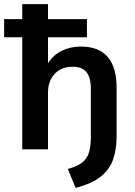

<svg xmlns="http://www.w3.org/2000/svg" viewBox="-35 -725 655 932"><path d="M332 187 294 95Q340 83 364 64Q388 45 397 14.5Q406 -16 406 -61V-292Q406 -349 384.5 -375Q363 -401 318 -401Q263 -401 230.5 -366.5Q198 -332 198 -275V0H73V-544H-15V-632H73V-705H198V-632H387V-544H198V-418Q223 -458 265 -478.5Q307 -499 358 -499Q531 -499 531 -298V-63Q531 0 514 49Q497 98 453.5 132.5Q410 167 332 187Z"/></svg>

Font: Nunito Sans
Style: Bold
Weight: 700
Designer: Vernon Adams
Foundry: Vernon Adams
Version: Version 3.101; ttfautohint (v1.8.4.7-5d5b);gftools[0.9.27]